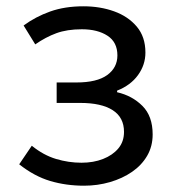

<svg xmlns="http://www.w3.org/2000/svg" viewBox="-20 -577 550 610"><path d="M247 13Q190 13 139.5 -2Q89 -17 41 -55L81 -114Q118 -84 158 -72Q198 -60 239 -60Q277 -60 307.5 -72Q338 -84 356 -105.5Q374 -127 374 -158Q374 -204 338 -227Q302 -250 235 -250H160V-315H223Q288 -315 320.5 -338.5Q353 -362 353 -401Q353 -443 321.5 -463.5Q290 -484 240 -484Q193 -484 159 -471.5Q125 -459 92 -436L55 -496Q93 -524 139.5 -540.5Q186 -557 245 -557Q298 -557 342.5 -541Q387 -525 414.5 -492.5Q442 -460 442 -410Q442 -371 418.5 -338.5Q395 -306 352 -289V-284Q400 -273 432.5 -240.5Q465 -208 465 -150Q465 -112 447.5 -82Q430 -52 399.5 -31Q369 -10 329.5 1.5Q290 13 247 13Z"/></svg>

Font: Farlight84_Sys_V01
Style: Regular
Weight: 400
Designer: Ryoko NISHIZUKA  (kana, bopomofo & ideographs); Paul D. Hunt (Latin, Greek & Cyrillic); Sandoll Communications , Soo-you
Foundry: Adobe
Version: Version 2.004;October 29, 2024;FontCreator 14.0.0.2814 64-bi